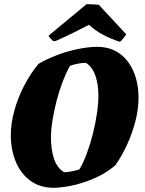

<svg xmlns="http://www.w3.org/2000/svg" viewBox="-20 -891 696 923"><path d="M241 12Q172 12 125.5 -22.5Q79 -57 55.5 -114.5Q32 -172 32 -240Q32 -298 49 -359.5Q66 -421 96 -479Q126 -537 165 -584Q204 -607 252.5 -625.5Q301 -644 350.5 -654.5Q400 -665 444 -666Q512 -666 556.5 -632.5Q601 -599 623.5 -543.5Q646 -488 646 -422Q646 -368 631.5 -310.5Q617 -253 592 -198Q567 -143 535 -97Q500 -66 451 -42Q402 -18 347.5 -4Q293 10 241 12ZM288 -63Q304 -63 328.5 -68Q353 -73 362 -77Q381 -109 397.5 -153.5Q414 -198 426.5 -248Q439 -298 446 -345.5Q453 -393 453 -431Q453 -484 439 -526Q425 -568 393 -589Q375 -589 352 -584.5Q329 -580 316 -574Q298 -542 281.5 -499Q265 -456 252.5 -408Q240 -360 232.5 -313.5Q225 -267 225 -229Q225 -174 239 -129.5Q253 -85 288 -63ZM557 -690Q515 -703 476 -723.5Q437 -744 408 -772Q382 -758 338.5 -736.5Q295 -715 248 -694L236 -693Q221 -706 213 -719L396 -871Q411 -871 426 -870Q441 -869 455 -868L587 -726Q582 -718 573.5 -707.5Q565 -697 557 -690Z"/></svg>

Font: Albura ExtraBold
Style: Italic
Weight: 758
Italic angle: -7°
Designer: Mercedes Jáuregui
Foundry: Omnibus-Type Team
Version: Version 1.000; ttfautohint (v1.8.3)